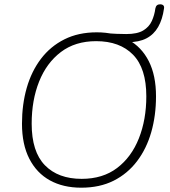

<svg xmlns="http://www.w3.org/2000/svg" viewBox="-20 -863 791 891"><path d="M357 8Q273 8 211.5 -26Q150 -60 116 -126.5Q82 -193 82 -289Q82 -378 104 -455Q126 -532 170 -590Q214 -648 279 -680.5Q344 -713 429 -713Q513 -713 575 -679Q637 -645 670.5 -579Q704 -513 704 -416Q704 -327 682 -250Q660 -173 616 -115Q572 -57 507.5 -24.5Q443 8 357 8ZM359 -33Q457 -33 523.5 -83.5Q590 -134 624.5 -221Q659 -308 659 -416Q659 -546 597.5 -609Q536 -672 426 -672Q329 -672 262.5 -621.5Q196 -571 161.5 -484.5Q127 -398 127 -289Q127 -159 188.5 -96Q250 -33 359 -33ZM516 -667 469 -709Q498 -707 521 -706Q544 -705 566 -705Q617 -705 644.5 -721.5Q672 -738 684.5 -765.5Q697 -793 701 -824Q703 -834 708.5 -838.5Q714 -843 723 -843Q733 -843 738 -838Q743 -833 741 -823Q734 -773 714 -738Q694 -703 659.5 -685Q625 -667 572 -667Z"/></svg>

Font: Nunito ExtraLight
Style: Italic
Weight: 200
Italic angle: -9°
Designer: Vernon Adams
Foundry: Vernon Adams
Version: Version 3.602